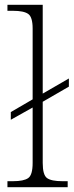

<svg xmlns="http://www.w3.org/2000/svg" viewBox="-20 -780 310 800"><path d="M11 0V-25H34Q79 -25 97.5 -38Q116 -51 116 -101V-332L25 -281V-313L116 -366V-661Q116 -709 97.5 -722Q79 -735 34 -735H11V-760H158V-390L267 -453V-419L158 -356V-101Q158 -51 176 -38Q194 -25 240 -25H262V0Z"/></svg>

Font: Noto Serif ExtraLight
Style: Regular
Weight: 200
Designer: Monotype Design Team
Foundry: Monotype Imaging Inc.
Version: Version 2.015; ttfautohint (v1.8.4.7-5d5b)